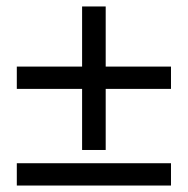

<svg xmlns="http://www.w3.org/2000/svg" viewBox="-20 -574 581 594"><path d="M234 -110V-554H307V-110ZM509 -299H32V-368H509ZM509 0H32V-69H509Z"/></svg>

Font: Source Serif 4 Medium
Style: Regular
Weight: 500
Designer: Frank Grießhammer
Foundry: Adobe Systems Incorporated
Version: Version 4.004;hotconv 1.0.116;makeotfexe 2.5.65601